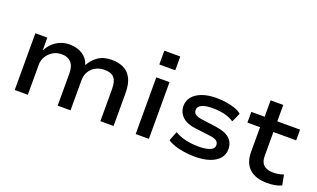

<svg xmlns="http://www.w3.org/2000/svg" viewBox="-77 -1151 2615 1584"><g transform="rotate(20 1230.0 -359.0)"><path d="M99 0V-498H204V-390H207Q224 -423 251 -449.5Q278 -476 315 -492Q352 -508 397 -508Q465 -508 512 -477.5Q559 -447 574 -395H578Q602 -442 649 -475Q696 -508 769 -508Q830 -508 874.5 -485.5Q919 -463 943 -414.5Q967 -366 967 -288V0H851V-282Q851 -348 825.5 -379Q800 -410 741 -410Q694 -410 659.5 -390Q625 -370 607 -337Q589 -304 589 -264V0H476V-282Q476 -347 446.5 -378.5Q417 -410 365 -410Q318 -410 284.5 -388Q251 -366 232.5 -333.5Q214 -301 214 -267V0Z M1148 -606V-727H1288V-606ZM1161 0V-498H1277V0Z M1683 9Q1633 9 1587.5 2Q1542 -5 1504 -17.5Q1466 -30 1441 -48L1473 -130Q1502 -112 1537 -101Q1572 -90 1609.5 -85Q1647 -80 1683 -80Q1747 -80 1782.5 -95Q1818 -110 1818 -140Q1818 -165 1799.5 -178.5Q1781 -192 1735 -197L1606 -213Q1529 -223 1490.5 -261Q1452 -299 1452 -354Q1452 -398 1479 -432.5Q1506 -467 1559 -487.5Q1612 -508 1690 -508Q1734 -508 1776.5 -501Q1819 -494 1854 -481.5Q1889 -469 1910 -450L1874 -371Q1849 -388 1818 -398.5Q1787 -409 1753.5 -413.5Q1720 -418 1686 -418Q1623 -418 1590.5 -402Q1558 -386 1558 -357Q1558 -332 1575.5 -319Q1593 -306 1636 -300L1761 -283Q1844 -272 1883.5 -237Q1923 -202 1923 -142Q1923 -96 1894 -62Q1865 -28 1811 -9.5Q1757 9 1683 9Z M2316 9Q2214 9 2160 -41.5Q2106 -92 2106 -186V-404H1995V-498H2112V-642H2223V-498H2423V-404H2223V-193Q2223 -140 2251.5 -114.5Q2280 -89 2336 -89Q2360 -89 2382 -93Q2404 -97 2425 -105L2442 -15Q2416 -2 2384 3.5Q2352 9 2316 9Z"/></g></svg>

Font: Nunito Sans 7pt SemiExpanded SemiBold
Style: Regular
Weight: 600
Width: 6
Designer: Vernon Adams
Foundry: Vernon Adams
Version: Version 3.101;gftools[0.9.27]